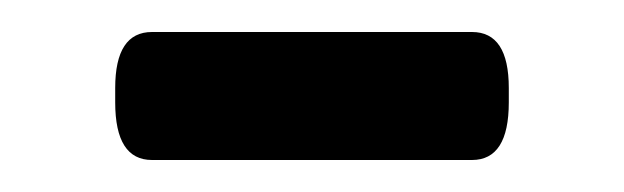

<svg xmlns="http://www.w3.org/2000/svg" viewBox="-20 -325 390 120"><path d="M75 -225Q52 -225 52 -261V-270Q52 -305 75 -305H275Q298 -305 298 -270V-261Q298 -225 275 -225Z"/></svg>

Font: Asap Semi Expanded Medium
Style: Regular
Weight: 500
Width: 6
Designer: Pablo Cosgaya
Foundry: Omnibus-Type
Version: Version 3.001; ttfautohint (v1.8.4.7-5d5b)